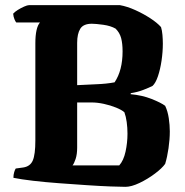

<svg xmlns="http://www.w3.org/2000/svg" viewBox="-20 -724 717 744"><path d="M466 0Q448 0 408 -1.5Q368 -3 316 -6.5Q264 -10 209.5 -14Q155 -18 108 -23.5Q61 -29 32 -35Q32 -47 35 -57Q38 -67 41 -71L70 -75Q97 -79 107 -102Q117 -125 117 -180V-557Q117 -586 121.5 -606.5Q126 -627 135 -637H43Q40 -640 36 -649.5Q32 -659 31 -671Q37 -678 49 -685.5Q61 -693 73.5 -698.5Q86 -704 92 -704H445Q473 -699 504 -685Q535 -671 562 -653.5Q589 -636 604 -619Q608 -606 609.5 -588.5Q611 -571 611 -555Q611 -523 606 -489Q601 -455 592 -428.5Q583 -402 571 -391Q557 -384 535 -375.5Q513 -367 487 -363L486 -359Q531 -355 567.5 -340.5Q604 -326 620 -314Q630 -293 634 -266Q638 -239 638 -215Q638 -184 633 -149.5Q628 -115 620 -89Q608 -72 580 -51Q552 -30 520.5 -15Q489 0 466 0ZM279 -394Q311 -396 352 -397.5Q393 -399 424 -405Q455 -451 455 -525Q455 -555 449.5 -576Q444 -597 428 -613Q409 -624 380 -628Q351 -632 336 -632Q303 -632 291 -612.5Q279 -593 279 -558ZM261 -83H442Q459 -102 466.5 -136.5Q474 -171 474 -206Q474 -229 471 -251Q468 -273 462 -289Q452 -298 430 -307Q408 -316 382.5 -321.5Q357 -327 335 -327H279V-152Q279 -126 273 -108Q267 -90 261 -83Z"/></svg>

Font: Texturina 72pt Black
Style: Regular
Weight: 900
Designer: Guillermo Torres Carreño
Foundry: Omnibus-Type
Version: Version 1.002; ttfautohint (v1.8.3)